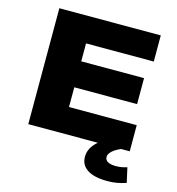

<svg xmlns="http://www.w3.org/2000/svg" viewBox="-129 -815 1037 1128"><g transform="rotate(15 390.0 -251.0)"><path d="M92 0V-705H709V-546H297V-437H679V-279H297V-159H709V0ZM627 203Q547 203 505 176Q463 149 463 99Q463 54 496.5 17.5Q530 -19 600 -48L656 0Q633 10 617.5 21Q602 32 594 43.5Q586 55 586 67Q586 86 603.5 95.5Q621 105 652 105Q670 105 685.5 102.5Q701 100 720 94L740 184Q709 194 683 198.5Q657 203 627 203Z"/></g></svg>

Font: Nunito Sans 10pt Expanded Black
Style: Regular
Weight: 900
Width: 7
Designer: Vernon Adams
Foundry: Vernon Adams
Version: Version 3.101;gftools[0.9.27]